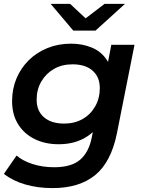

<svg xmlns="http://www.w3.org/2000/svg" viewBox="-25 -764 739 985"><path d="M245 201Q169 201 105 182.5Q41 164 -5 128L60 34Q91 61 142 77.5Q193 94 253 94Q341 94 386 55.5Q431 17 446 -60L468 -170L501 -283L521 -404L546 -534H665L575 -81Q545 68 463 134.5Q381 201 245 201ZM276 -24Q207 -24 153 -50.5Q99 -77 68 -126.5Q37 -176 37 -245Q37 -308 59.5 -361.5Q82 -415 122.5 -455Q163 -495 218.5 -517.5Q274 -540 340 -540Q398 -540 447 -519.5Q496 -499 525 -453.5Q554 -408 552 -334Q550 -246 517 -175.5Q484 -105 423 -64.5Q362 -24 276 -24ZM304 -130Q358 -130 399 -153.5Q440 -177 463.5 -218.5Q487 -260 487 -312Q487 -369 450 -401.5Q413 -434 347 -434Q293 -434 252 -410.5Q211 -387 187 -346Q163 -305 163 -252Q163 -195 200.5 -162.5Q238 -130 304 -130ZM351 -607 235 -744H335L458 -629H361L511 -744H616L465 -607Z"/></svg>

Font: MOST Montserrat SemiBold
Style: Italic
Weight: 600
Italic angle: -11.3°
Designer: Julieta Ulanovsky
Foundry: Julieta Ulanovsky
Version: Version 8.000;March 11, 2024;FontCreator 15.0.0.2926 64-bit